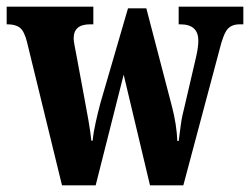

<svg xmlns="http://www.w3.org/2000/svg" viewBox="-24 -556 750 576"><path d="M162 0H263L347 -332L426 0H526L634 -405Q646 -454 658.5 -468.5Q671 -483 695 -483H706V-536H512V-483H517Q571 -483 571 -434Q571 -414 564 -384L530 -238Q522 -208 518.5 -182Q515 -156 512 -133H508Q506 -182 492 -236L415 -531H360L277 -246Q270 -220 263 -188.5Q256 -157 254 -134H250Q248 -156 241.5 -194Q235 -232 228 -268L204 -397Q202 -408 199.5 -420.5Q197 -433 197 -441Q197 -483 246 -483H256V-536H-4V-483H-1Q23 -483 36 -472.5Q49 -462 57 -430Z"/></svg>

Font: Noto Serif ExtraCondensed Extra
Style: Regular
Weight: 800
Width: 3
Designer: Monotype Design Team
Foundry: Monotype Imaging Inc.
Version: Version 1.002